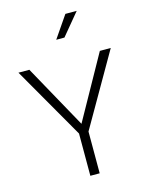

<svg xmlns="http://www.w3.org/2000/svg" viewBox="-129 -960 798 1039"><g transform="rotate(-15 269.5 -440.5)"><path d="M297.4 0H245.1V-236.8L13.7 -639.6H74.7L271.5 -284.2L469.7 -639.6H530.8L297.4 -233.9ZM257.3 -758.8 341.3 -881.3H404.8L303.2 -758.8Z"/></g></svg>

Font: Yantramanav Light
Style: Regular
Weight: 300
Version: Version 1.001;PS 1.0;hotconv 1.0.72;makeotf.lib2.5.5900; ttf